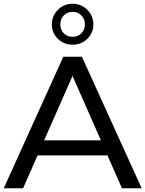

<svg xmlns="http://www.w3.org/2000/svg" viewBox="-21 -1002 774 1022"><path d="M365 -764Q319 -764 287 -795.5Q255 -827 255 -872Q255 -917 287 -949.5Q319 -982 365 -982Q412 -982 444 -949.5Q476 -917 476 -872Q476 -827 444 -795.5Q412 -764 365 -764ZM300 -872Q300 -844 318.5 -825Q337 -806 365 -806Q394 -806 412.5 -825Q431 -844 431 -872Q431 -901 412 -920Q393 -939 365 -939Q337 -939 318.5 -920Q300 -901 300 -872ZM628 0 551 -175H179L102 0H-1L316 -700H415L733 0ZM214 -255H516L365 -598Z"/></svg>

Font: Montserrat
Style: Regular
Weight: 500
Designer: Julieta Ulanovsky
Foundry: Julieta Ulanovsky
Version: Version 7.200;PS 007.200;hotconv 1.0.88;makeotf.lib2.5.64775